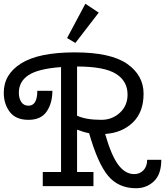

<svg xmlns="http://www.w3.org/2000/svg" viewBox="-20 -988 882 1019"><path d="M836 -140Q836 -63 797 -26Q758 11 702 11Q609 11 554 -54.5Q499 -120 453 -281Q425 -286 389 -300V-75H476V0H207V-75H304V-632Q182 -623 131 -589Q80 -555 80 -496Q80 -466 93 -446.5Q106 -427 131 -427Q178 -427 178 -506Q178 -506 258 -506Q258 -441 228 -396.5Q198 -352 131 -352Q64 -352 32 -394Q0 -436 0 -496Q0 -594 93 -652Q186 -710 377 -710Q568 -710 655 -649Q742 -588 742 -490.5Q742 -393 685 -338Q628 -283 538 -277Q571 -162 608 -113Q645 -64 692 -64Q722 -64 741.5 -84.5Q761 -105 761 -140ZM389 -635V-374Q436 -352 518 -352Q575 -352 616 -389.5Q657 -427 657 -486Q657 -558 595 -596.5Q533 -635 389 -635ZM504 -921 380 -760 336 -786 433 -968Z"/></svg>

Font: Cherry Swash
Style: Regular
Weight: 400
Designer: Kasatkina Nataliya
Foundry: Nataliya Kasatkina
Version: Version 1.001